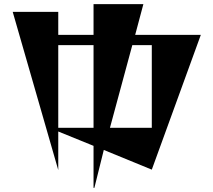

<svg xmlns="http://www.w3.org/2000/svg" viewBox="-20 -838 1040 936"><path d="M959 -668 720 -11 486 -107 440 78H436V-127L264 -197V-9L42 -780H264V-668H436V-818H679L639 -668ZM264 -215H436V-618H264ZM516 -215H720V-618H625Z"/></svg>

Font: Chokokutai
Style: Regular
Weight: 400
Designer: 108号,108go
Foundry: Font Zone 108
Version: Version 1.000; ttfautohint (v1.8.3)